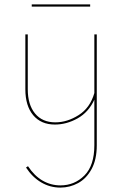

<svg xmlns="http://www.w3.org/2000/svg" viewBox="-20 -562 554 871"><path d="M389 -532H124V-542H389ZM419 -406V97Q419 162 395.5 205Q372 248 334.5 268.5Q297 289 254 289Q207 289 167 265.5Q127 242 98 198L107 192Q136 236 173.5 257.5Q211 279 254 279Q318 279 363 234Q408 189 408 97V-110Q382 -53 332 -25Q282 3 229 3Q166 3 130.5 -39.5Q95 -82 95 -157V-406H106V-157Q106 -87 139 -47Q172 -7 231 -7Q285 -7 337 -40Q389 -73 408 -140V-406Z"/></svg>

Font: Ysabeau Infant Hairline
Style: Regular
Weight: 100
Designer: Christian Thalmann (Catharsis Fonts)
Version: Version 0.003